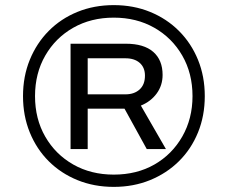

<svg xmlns="http://www.w3.org/2000/svg" viewBox="-20 -719 891 751"><path d="M425 12Q348 12 283 -14.5Q218 -41 170.5 -88.5Q123 -136 96.5 -201Q70 -266 70 -343Q70 -420 96.5 -485Q123 -550 170.5 -598Q218 -646 283 -672.5Q348 -699 425 -699Q502 -699 567 -672.5Q632 -646 680 -598Q728 -550 754.5 -485Q781 -420 781 -343Q781 -266 754.5 -201Q728 -136 680 -88.5Q632 -41 567 -14.5Q502 12 425 12ZM425 -36Q515 -36 584 -75.5Q653 -115 693 -185Q733 -255 733 -343Q733 -432 693 -501.5Q653 -571 583.5 -610.5Q514 -650 425 -650Q336 -650 266.5 -610.5Q197 -571 157 -501.5Q117 -432 117 -343Q117 -254 157 -184.5Q197 -115 266.5 -75.5Q336 -36 425 -36ZM256 -136V-548H472Q543 -548 579.5 -516Q616 -484 616 -426Q616 -385 593 -353.5Q570 -322 531 -306L629 -136H554L467 -294H323V-136ZM323 -350H471Q505 -350 526 -369Q547 -388 547 -423Q547 -455 526.5 -473Q506 -491 471 -491H323Z"/></svg>

Font: Archivo Expanded
Style: Regular
Weight: 400
Width: 7
Designer: Hector Gatti
Foundry: Omnibus-Type
Version: Version 2.001